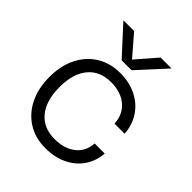

<svg xmlns="http://www.w3.org/2000/svg" viewBox="-202 -817 940 940"><g transform="rotate(45 268.0 -347.5)"><path d="M302.5 -559.5H233.5L101 -704H175.5L267 -598L359 -704H434.5ZM41 -252Q41 -330 70.2 -388.2Q99.5 -446.5 151.8 -478.8Q204 -511 273.5 -511Q336 -511 385.2 -486.8Q434.5 -462.5 464.2 -418.5Q494 -374.5 498 -315.5H428Q425 -377 383 -412.2Q341 -447.5 273.5 -447.5Q196 -447.5 153.5 -396.2Q111 -345 111 -252Q111 -158 153.8 -106.2Q196.5 -54.5 273.5 -54.5Q340.5 -54.5 382.5 -87.2Q424.5 -120 428 -178H498Q493 -120.5 463.2 -78.5Q433.5 -36.5 384.5 -13.8Q335.5 9 273.5 9Q204 9 151.8 -23.5Q99.5 -56 70.2 -114.8Q41 -173.5 41 -252Z"/></g></svg>

Font: Overused Grotesk Book
Style: Regular
Weight: 375
Version: Version 0.004